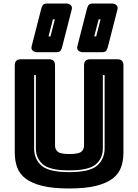

<svg xmlns="http://www.w3.org/2000/svg" viewBox="-20 -1057 786 1092"><path d="M682 -189Q682 -143 668.5 -105.5Q655 -68 620.5 -41.5Q586 -15 526 0Q466 15 373 15Q280 15 220 0Q160 -15 125.5 -41.5Q91 -68 77.5 -105.5Q64 -143 64 -189V-684Q64 -703 72.5 -711.5Q81 -720 100 -720H257Q276 -720 284.5 -711.5Q293 -703 293 -684V-228Q293 -208 308 -194.5Q323 -181 375 -181Q428 -181 443 -194.5Q458 -208 458 -228V-684Q458 -703 466.5 -711.5Q475 -720 494 -720H646Q665 -720 673.5 -711.5Q682 -703 682 -684ZM174 -630V-213Q174 -153 215.5 -115.5Q257 -78 374 -78Q491 -78 533 -115.5Q575 -153 575 -213V-630H565V-213Q565 -157 525 -122.5Q485 -88 374 -88Q263 -88 223.5 -122.5Q184 -157 184 -213V-630ZM160 -794 213 -1001Q217 -1019 223.5 -1028Q230 -1037 249 -1037H355Q372 -1037 382 -1028Q392 -1019 388 -1003L335 -796Q331 -778 324.5 -769Q318 -760 299 -760H193Q176 -760 166 -769Q156 -778 160 -794ZM420 -794 473 -1001Q477 -1019 483.5 -1028Q490 -1037 509 -1037H615Q632 -1037 642 -1028Q652 -1019 648 -1003L595 -796Q591 -778 584.5 -769Q578 -760 559 -760H453Q436 -760 426 -769Q416 -778 420 -794ZM527 -850 552 -947H541L516 -850ZM267 -850 292 -947H281L256 -850Z"/></svg>

Font: Bungee Inline
Style: Regular
Weight: 400
Version: Version 1.000;PS 1.0;hotconv 1.0.72;makeotf.lib2.5.5900